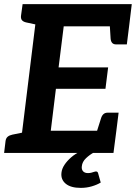

<svg xmlns="http://www.w3.org/2000/svg" viewBox="-26 -744 661 934"><path d="M69 0 158 -724H615L602 -616H284L259 -416H500L487 -312H246L221 -108H540L526 0ZM439 -85 465 -167Q469 -181 477 -188.5Q485 -196 499 -196H551L540 -108ZM507 -639 602 -616 591 -528H539Q526 -528 519.5 -535.5Q513 -543 512 -557ZM183 -724 157 -623 101 -635Q88 -638 81.5 -645Q75 -652 76 -666L84 -724ZM-6 0 1 -58Q3 -72 11.5 -79Q20 -86 34 -89L93 -101V0ZM440 90Q449 90 451 98L464 144Q446 155 420.5 162.5Q395 170 367 170Q318 170 293.5 149.5Q269 129 273 96Q275 77 287.5 58Q300 39 320 21.5Q340 4 368 -9L432 -3Q411 8 392.5 25.5Q374 43 372 65Q370 80 378 89Q386 98 402 98Q411 98 418.5 96Q426 94 431.5 92Q437 90 440 90Z"/></svg>

Font: Aleo
Style: Bold Italic
Weight: 700
Italic angle: -7°
Version: Version 2.001;gftools[0.9.29]